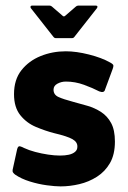

<svg xmlns="http://www.w3.org/2000/svg" viewBox="-20 -660 455 685"><path d="M41 -127Q44 -140 51.5 -138Q59 -136 66 -132Q83 -124 105.5 -118Q128 -112 151.5 -108.5Q175 -105 194 -105Q212 -105 225.5 -108Q239 -111 247.5 -118Q256 -125 256 -136Q257 -153 238.5 -163.5Q220 -174 173 -185Q142 -193 108.5 -207Q75 -221 52.5 -249Q30 -277 30 -324Q30 -376 56.5 -409.5Q83 -443 125 -460Q167 -477 215 -477Q252 -477 297.5 -465.5Q343 -454 373 -437Q384 -431 384.5 -426.5Q385 -422 382 -414L355 -341Q352 -327 334 -334Q311 -346 279.5 -357.5Q248 -369 215 -369Q199 -369 185 -361.5Q171 -354 171 -340Q171 -322 188.5 -314Q206 -306 240 -297Q266 -290 292 -282.5Q318 -275 340.5 -260.5Q363 -246 376.5 -221Q390 -196 390 -155Q390 -109 372.5 -78.5Q355 -48 326 -29.5Q297 -11 263 -3Q229 5 196 5Q177 5 147 1Q117 -3 86.5 -12.5Q56 -22 34 -37Q30 -40 27 -44Q24 -48 25 -54ZM179 -524Q174 -524 171 -528L90 -631Q88 -634 89 -637Q90 -640 94 -640H157Q162 -640 166 -636L203 -604Q208 -599 213 -604L250 -636Q254 -640 259 -640H322Q327 -640 327.5 -637Q328 -634 326 -631L245 -528Q242 -524 237 -524Z"/></svg>

Font: Glory Thin ExtraBold
Style: Regular
Weight: 800
Version: Version 1.011